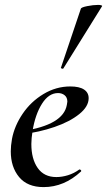

<svg xmlns="http://www.w3.org/2000/svg" viewBox="-20 -752 437 784"><path d="M24 -134Q24 -157 29 -185Q39 -238 72.5 -287.5Q106 -337 157.5 -368Q209 -399 267 -399Q304 -399 323 -386.5Q342 -374 342 -351Q342 -317 303.5 -286Q265 -255 202.5 -233.5Q140 -212 71 -204L73 -217Q239 -242 253 -324Q255 -334 255 -337Q255 -354 244 -363Q233 -372 217 -372Q179 -372 151.5 -328.5Q124 -285 113 -218Q108 -186 108 -164Q108 -103 134 -66Q160 -29 210 -29Q233 -29 257.5 -36.5Q282 -44 304 -60H305Q308 -60 310.5 -57Q313 -54 311 -52Q242 12 158 12Q92 12 58 -29Q24 -70 24 -134ZM229 -476 310 -716Q311 -722 336 -727Q361 -732 381 -732Q388 -732 393 -730.5Q398 -729 397 -727L239 -473Q238 -470 232.5 -472Q227 -474 229 -476Z"/></svg>

Font: Cormorant Infant SemiBold
Style: Italic
Weight: 600
Italic angle: -10°
Designer: Christian Thalmann (Catharsis Fonts)
Foundry: Catharsis Fonts
Version: Version 4.000